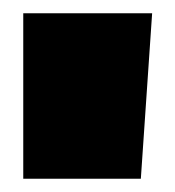

<svg xmlns="http://www.w3.org/2000/svg" viewBox="-20 -664 264 289"><path d="M15 -395V-644H209L192 -395Z"/></svg>

Font: Kanit Black
Style: Regular
Weight: 900
Designer: Katatrad Team
Foundry: CadsonDemak
Version: Version 2.000; ttfautohint (v1.8.3)